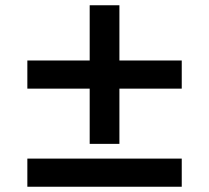

<svg xmlns="http://www.w3.org/2000/svg" viewBox="-20 -670 795 730"><path d="M84 40V-67H671V40ZM434 -650V-440H671V-333H434V-123H321V-333H84V-440H321V-650Z"/></svg>

Font: Mplus 1p Bold
Style: Bold
Weight: 700
Version: Version 1.061